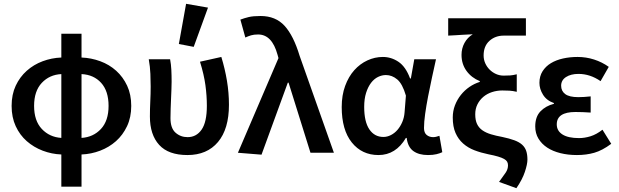

<svg xmlns="http://www.w3.org/2000/svg" viewBox="-20 -802 3249 1008"><path d="M159 -246Q159 -168 199.5 -125Q240 -82 302 -78V-413Q240 -410 199.5 -367Q159 -324 159 -246ZM550 -246Q550 -324 511 -367Q472 -410 408 -413V-78Q470 -82 510 -125Q550 -168 550 -246ZM302 178V9Q251 7 204 -11Q157 -29 120.5 -61Q84 -93 62.5 -139.5Q41 -186 41 -246Q41 -306 62.5 -352Q84 -398 120.5 -430.5Q157 -463 204 -480.5Q251 -498 302 -500V-625H408V-500Q459 -498 506.5 -480.5Q554 -463 590 -430.5Q626 -398 647.5 -352Q669 -306 669 -246Q669 -186 647 -139.5Q625 -93 589 -61Q553 -29 506 -11Q459 7 408 9V178Z M964 12Q864 12 815.5 -41.5Q767 -95 767 -190Q767 -230 769 -269.5Q771 -309 771 -348Q771 -377 769.5 -414Q768 -451 761 -491H873Q878 -465 879.5 -436Q881 -407 881 -373Q881 -355 880 -332Q879 -309 878 -283.5Q877 -258 876 -232Q875 -206 875 -182Q875 -129 901.5 -105.5Q928 -82 965 -82Q1011 -82 1038.5 -121.5Q1066 -161 1066 -247Q1066 -299 1058.5 -354.5Q1051 -410 1030 -478L1142 -503Q1161 -441 1171.5 -378Q1182 -315 1182 -252Q1182 -125 1124.5 -56.5Q1067 12 964 12ZM919 -571 957 -782 1072 -762 997 -556Z M1353 10 1229 0 1442 -497 1437 -515Q1408 -621 1335 -621Q1313 -621 1298 -616.5Q1283 -612 1268 -605L1242 -699Q1263 -707 1286 -712.5Q1309 -718 1348 -718Q1427 -718 1474 -666.5Q1521 -615 1553 -509L1733 0H1610L1495 -368H1491Z M1967 12Q1880 12 1827 -54Q1774 -120 1774 -240Q1774 -302 1792 -351Q1810 -400 1840 -433.5Q1870 -467 1909 -485Q1948 -503 1990 -503Q2034 -503 2072 -477.5Q2110 -452 2133 -390H2137L2155 -491H2269Q2259 -446 2248 -395.5Q2237 -345 2227.5 -296Q2218 -247 2212 -204Q2206 -161 2206 -130Q2206 -105 2220 -93.5Q2234 -82 2254 -82Q2268 -82 2287 -89L2302 -3Q2290 3 2271.5 7.5Q2253 12 2227 12Q2179 12 2150 -9Q2121 -30 2115 -78H2111Q2058 12 1967 12ZM1993 -83Q2013 -83 2032.5 -93Q2052 -103 2067 -120.5Q2082 -138 2092 -161.5Q2102 -185 2104 -212L2111 -300Q2093 -362 2065.5 -385Q2038 -408 2006 -408Q1985 -408 1964.5 -398Q1944 -388 1928 -367Q1912 -346 1902 -314.5Q1892 -283 1892 -241Q1892 -163 1919 -123Q1946 -83 1993 -83Z M2691 186 2600 153Q2623 122 2635 104Q2647 86 2647 66Q2647 55 2642.5 47Q2638 39 2626.5 32.5Q2615 26 2595 20Q2575 14 2544 8Q2505 0 2471 -13Q2437 -26 2411.5 -48.5Q2386 -71 2371.5 -104Q2357 -137 2357 -185Q2357 -219 2368.5 -249Q2380 -279 2399.5 -303.5Q2419 -328 2444.5 -345.5Q2470 -363 2499 -372V-376Q2455 -394 2429 -430Q2403 -466 2403 -514Q2403 -548 2418.5 -576.5Q2434 -605 2462 -622Q2445 -621 2431 -620.5Q2417 -620 2402.5 -619Q2388 -618 2371.5 -617Q2355 -616 2333 -615V-706H2741V-615H2625Q2580 -615 2549.5 -587.5Q2519 -560 2519 -511Q2519 -489 2527.5 -470Q2536 -451 2550.5 -436.5Q2565 -422 2584 -413.5Q2603 -405 2624 -405Q2644 -405 2658.5 -406Q2673 -407 2693 -412V-320Q2672 -325 2654.5 -326Q2637 -327 2617 -327Q2589 -327 2563 -318.5Q2537 -310 2517.5 -293.5Q2498 -277 2486.5 -254Q2475 -231 2475 -202Q2475 -171 2484.5 -151Q2494 -131 2512.5 -118Q2531 -105 2557.5 -97Q2584 -89 2617 -83Q2655 -75 2680.5 -65.5Q2706 -56 2721 -42.5Q2736 -29 2742.5 -10Q2749 9 2749 36Q2749 60 2735.5 100.5Q2722 141 2691 186Z M3009 12Q2962 12 2922 2Q2882 -8 2853 -27Q2824 -46 2807 -74Q2790 -102 2790 -138Q2790 -189 2817.5 -217.5Q2845 -246 2888 -257V-261Q2850 -274 2831 -304.5Q2812 -335 2812 -367Q2812 -402 2828.5 -428Q2845 -454 2872.5 -470.5Q2900 -487 2936 -495Q2972 -503 3012 -503Q3057 -503 3099 -489.5Q3141 -476 3176 -451L3133 -376Q3078 -414 3017 -414Q2977 -414 2951.5 -397.5Q2926 -381 2926 -352Q2926 -324 2947.5 -308Q2969 -292 3016 -292Q3031 -292 3047 -293Q3063 -294 3081 -296V-211Q3039 -214 3001 -214Q2903 -214 2903 -149Q2903 -115 2933 -96Q2963 -77 3020 -77Q3049 -77 3080 -86.5Q3111 -96 3143 -121L3189 -47Q3142 -12 3100 0Q3058 12 3009 12Z"/></svg>

Font: Giro Sans Semibold
Style: Regular
Weight: 600
Designer: Paul D. Hunt
Foundry: Adobe Systems Incorporated
Version: Version 1.000;PS 1.0;hotconv 1.0.88;makeotf.lib2.5.647800